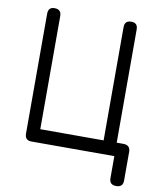

<svg xmlns="http://www.w3.org/2000/svg" viewBox="-96 -819 875 1054"><g transform="rotate(10 341.0 -291.5)"><path d="M123 0H586V123C586 148 599 160 624 160C649 160 662 148 662 123V-38C662 -63 648 -75 623 -75H586V-706C586 -731 574 -743 550 -743C525 -743 513 -731 513 -706V-75H160V-706C160 -731 147 -743 122 -743C99 -743 87 -731 87 -706V-38C87 -13 99 0 123 0Z"/></g></svg>

Font: Numismatica Pro
Style: Regular
Weight: 400
Designer: Chris Hopkins
Foundry: Edward C. D. Hopkins
Version: Version 2.19D